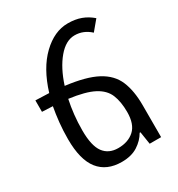

<svg xmlns="http://www.w3.org/2000/svg" viewBox="-184 -889 943 1018"><g transform="rotate(-30 288.0 -380.0)"><path d="M510 -195V0H440L428 -77H423Q402 -40 363 -15Q324 10 265 10Q173 10 125 -50.5Q77 -111 77 -237Q77 -290 82 -338Q87 -386 95 -429Q65 -431 30 -432V-502Q74 -501 113 -499Q153 -629 226.5 -699.5Q300 -770 382 -770Q428 -770 463 -757Q498 -744 528 -718L478 -658Q436 -697 382 -697Q328 -697 280.5 -640.5Q233 -584 203 -491Q326 -476 392.5 -440.5Q459 -405 484.5 -344.5Q510 -284 510 -195ZM166 -239Q166 -145 196.5 -104Q227 -63 285 -63Q346 -63 383.5 -97Q421 -131 421 -206Q421 -269 403 -312.5Q385 -356 334.5 -382.5Q284 -409 185 -422Q176 -380 171 -334Q166 -288 166 -239Z"/></g></svg>

Font: Go Noto Kurrent-Regular
Style: Regular
Weight: 400
Designer: Monotype Design Team
Foundry: Monotype Imaging Inc.
Version: Version 2.012; ttfautohint (v1.8.4.7-5d5b)